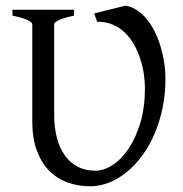

<svg xmlns="http://www.w3.org/2000/svg" viewBox="-20 -650 654 685"><path d="M428.2 -629.9Q450.2 -626 469.5 -613Q488.8 -600.1 504.6 -580.6Q520.5 -561 532.7 -535.9Q544.9 -510.7 553.2 -482.9Q561.5 -455.1 565.9 -425.8Q570.3 -396.5 570.3 -368.2Q570.3 -314.5 560.1 -265.1Q549.8 -215.8 531.7 -173.3Q513.7 -130.9 488.3 -96.2Q462.9 -61.5 433.1 -36.9Q403.3 -12.2 369.6 1.2Q335.9 14.6 300.8 14.6Q257.8 14.6 220.2 0.7Q182.6 -13.2 154.8 -41.7Q127 -70.3 111.1 -113.8Q95.2 -157.2 95.2 -216.8V-564Q95.2 -569.8 77.4 -578.6Q59.6 -587.4 24.4 -594.2V-615.2H244.1V-594.2Q210.9 -587.4 192.1 -579.1Q173.3 -570.8 173.3 -564V-241.2Q173.3 -194.3 183.3 -157.2Q193.4 -120.1 212.2 -94.2Q231 -68.4 258.1 -54.7Q285.2 -41 319.8 -41Q351.1 -41 382.6 -61.8Q414.1 -82.5 439.5 -120.6Q464.8 -158.7 481 -213.1Q497.1 -267.6 497.1 -335Q497.1 -358.9 493.2 -385.7Q489.3 -412.6 480.7 -439.2Q472.2 -465.8 458.7 -490.2Q445.3 -514.6 426.3 -533Q407.2 -551.3 382.6 -562Q357.9 -572.8 326.7 -572.3L315.9 -602.1Z"/></svg>

Font: Akkhara
Style: Regular
Weight: 400
Designer: J. Victor Gaultney
Version: Version 1.00 June 13, 2006, initial release